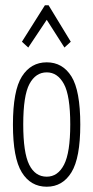

<svg xmlns="http://www.w3.org/2000/svg" viewBox="-20 -699 353 727"><path d="M157 8Q96 8 62.5 -46.5Q29 -101 29 -227Q29 -356 63 -409.5Q97 -463 157 -463Q217 -463 250.5 -409.5Q284 -356 284 -227Q284 -101 250.5 -46.5Q217 8 157 8ZM157 -30Q199 -30 222.5 -75.5Q246 -121 246 -228Q246 -337 222 -381Q198 -425 157 -425Q115 -425 91.5 -381Q68 -337 68 -228Q68 -121 90.5 -75.5Q113 -30 157 -30ZM87 -519 63 -541 150 -679H164L248 -541L224 -519L157 -624Z"/></svg>

Font: Inconsolata ExtraCondensed Light
Style: Regular
Weight: 300
Width: 2
Monospace: yes
Designer: Raph Levien, Cyreal, Brenton Simpson
Foundry: Raph Levien, Cyreal, Google
Version: Version 3.100; ttfautohint (v1.8.4.7-5d5b)